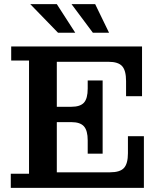

<svg xmlns="http://www.w3.org/2000/svg" viewBox="-20 -906 781 926"><path d="M260 -748 126 -886H254L343 -748ZM428 -748 325 -886H439L506 -748ZM32 0V-68H120V-614H34V-682H665V-442H588V-515Q588 -566 569 -587Q550 -608 503 -608H254V-391H324Q367 -391 385 -411Q403 -431 403 -479V-518H475V-165H403V-229Q403 -276 385 -296.5Q367 -317 324 -317H254V-75H511Q559 -75 578 -96Q597 -117 597 -167V-249H674V0Z"/></svg>

Font: Montagu Slab 16pt Medium
Style: Regular
Weight: 500
Designer: Florian Karsten
Foundry: Florian Karsten
Version: Version 1.000; ttfautohint (v1.8.3)